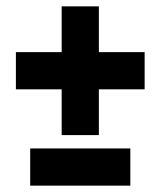

<svg xmlns="http://www.w3.org/2000/svg" viewBox="-20 -585 505 604"><path d="M75 -118H390V-1H75ZM174 -160V-304H30V-421H174V-565H291V-421H435V-304H291V-160Z"/></svg>

Font: Blaka
Style: Regular
Weight: 400
Designer: Mohamed Gaber
Foundry: Kief Type Foundry
Version: Version 1.003; ttfautohint (v1.8.4.7-5d5b)